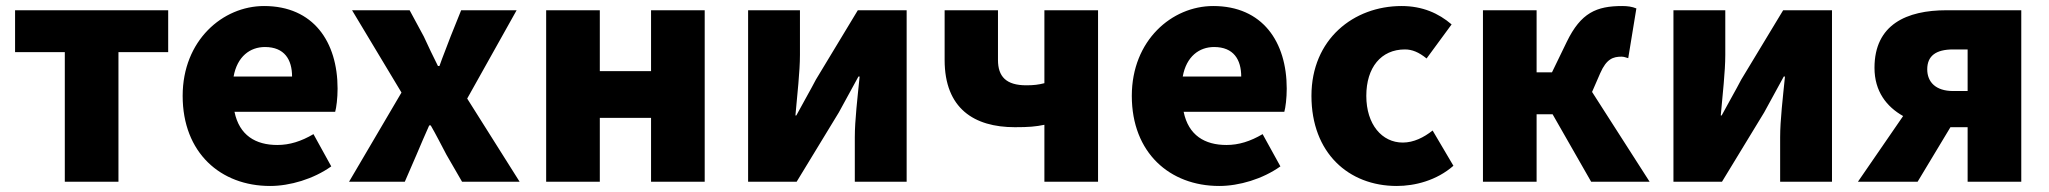

<svg xmlns="http://www.w3.org/2000/svg" viewBox="-20 -603 6797 637"><path d="M195 0H373V-430H538V-569H30V-430H195Z M876 14C942 14 1020 -9 1079 -51L1020 -158C979 -134 941 -122 900 -122C828 -122 774 -154 758 -232H1092C1096 -246 1100 -277 1100 -309C1100 -464 1020 -583 856 -583C719 -583 586 -469 586 -285C586 -96 712 14 876 14ZM755 -349C767 -416 810 -447 859 -447C924 -447 949 -405 949 -349Z M1138 0H1323L1362 -90C1376 -123 1390 -156 1404 -187H1409C1427 -156 1444 -122 1461 -90L1513 0H1704L1530 -276L1694 -569H1510L1475 -482C1463 -449 1449 -416 1438 -384H1433C1417 -416 1401 -449 1386 -482L1339 -569H1148L1312 -296Z M1792 0H1970V-212H2140V0H2318V-569H2140V-367H1970V-569H1792Z M2462 0H2623L2763 -230C2781 -262 2809 -315 2828 -349H2832C2825 -279 2816 -204 2816 -148V0H2988V-569H2826L2687 -339C2670 -306 2640 -254 2622 -220H2619C2625 -289 2634 -365 2634 -421V-569H2462Z M3445 0H3623V-569H3445V-327C3426 -322 3409 -320 3385 -320C3318 -320 3291 -349 3291 -404V-569H3114V-404C3114 -243 3212 -181 3347 -181C3394 -181 3416 -183 3445 -189Z M4025 14C4091 14 4169 -9 4228 -51L4169 -158C4128 -134 4090 -122 4049 -122C3977 -122 3923 -154 3907 -232H4241C4245 -246 4249 -277 4249 -309C4249 -464 4169 -583 4005 -583C3868 -583 3735 -469 3735 -285C3735 -96 3861 14 4025 14ZM3904 -349C3916 -416 3959 -447 4008 -447C4073 -447 4098 -405 4098 -349Z M4614 14C4674 14 4746 -4 4802 -53L4733 -170C4704 -147 4670 -130 4634 -130C4565 -130 4513 -190 4513 -285C4513 -379 4562 -439 4641 -439C4665 -439 4687 -430 4713 -409L4796 -522C4753 -559 4699 -583 4630 -583C4471 -583 4331 -473 4331 -285C4331 -96 4454 14 4614 14Z M4900 0H5078V-224H5131L5259 0H5453L5262 -298L5289 -360C5310 -408 5332 -415 5360 -415C5368 -415 5375 -412 5382 -410L5409 -575C5395 -581 5379 -583 5362 -583C5277 -583 5225 -561 5178 -464L5129 -363H5078V-569H4900Z M5532 0H5693L5833 -230C5851 -262 5879 -315 5898 -349H5902C5895 -279 5886 -204 5886 -148V0H6058V-569H5896L5757 -339C5740 -306 5710 -254 5692 -220H5689C5695 -289 5704 -365 5704 -421V-569H5532Z M6460 -301C6402 -301 6374 -331 6374 -373C6374 -417 6402 -439 6460 -439H6508V-301ZM6144 0H6342L6451 -181H6508V0H6686V-569H6438C6306 -569 6199 -522 6199 -378C6199 -300 6239 -249 6294 -218Z"/></svg>

Font: ChiuKong Gothic MN Heavy
Style: Regular
Weight: 900
Designer: Ryoko NISHIZUKA 西塚涼子 (kana, bopomofo & ideographs); Paul D. Hunt (Latin, Greek & Cyrillic); Sandoll Communications 산돌커뮤니
Foundry: Adobe
Version: Version 1.300